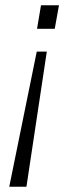

<svg xmlns="http://www.w3.org/2000/svg" viewBox="-20 -546 282 726"><path d="M15 160 119 -351H157L80 160ZM120 -437 135 -526H203L187 -437Z"/></svg>

Font: Archivo Condensed ExtraLight
Style: Italic
Weight: 250
Width: 3
Italic angle: -10°
Designer: Hector Gatti
Foundry: Omnibus-Type
Version: Version 2.001